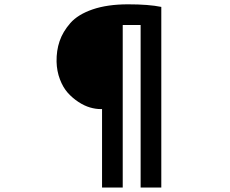

<svg xmlns="http://www.w3.org/2000/svg" viewBox="-20 -794 1040 870"><path d="M442.4 55.7V-299.8H434.6Q413.1 -299.8 387.7 -307.1Q362.3 -314.5 335.4 -332Q308.6 -349.6 287.1 -373.5Q265.6 -397.5 251.5 -434.6Q237.3 -471.7 236.3 -514.6Q235.4 -564.5 250 -607.4Q264.6 -650.4 298.8 -689.5Q333 -728.5 399.9 -751.5Q466.8 -774.4 560.5 -774.4Q654.3 -774.4 710.9 -762.7V55.7H617.2V-680.7H536.1V55.7Z"/></svg>

Font: GenEi Gothic M Regular
Style: Bold
Weight: 700
Designer: o_tamon (Modified); [Source Han Sans]
Ryoko NISHIZUKA  (kana & ideographs); Paul D. Hunt (Latin, Greek & Cyrillic); Wenl
Version: Version 1.1a;Original Version 1.004